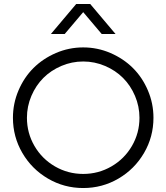

<svg xmlns="http://www.w3.org/2000/svg" viewBox="-20 -948 848 978"><path d="M239.3 -774.9 368.2 -927.7H439.5L568.4 -774.9H498L403.8 -886.2L309.6 -774.9ZM761.7 -348.1Q761.7 -251 713.6 -168.7Q665.5 -86.4 583.3 -38.3Q501 9.8 403.8 9.8Q306.6 9.8 224.4 -38.3Q142.1 -86.4 94 -168.7Q45.9 -251 45.9 -348.1Q45.9 -420.9 74.2 -487.3Q102.5 -553.7 150.6 -601.6Q198.7 -649.4 264.9 -678Q331.1 -706.5 403.8 -706.5Q476.6 -706.5 542.7 -678Q608.9 -649.4 657 -601.6Q705.1 -553.7 733.4 -487.3Q761.7 -420.9 761.7 -348.1ZM690.4 -348.1Q690.4 -406.2 667.7 -459.5Q645 -512.7 606.7 -551Q568.4 -589.4 515.1 -612.1Q461.9 -634.8 403.8 -634.8Q345.7 -634.8 292.5 -612.1Q239.3 -589.4 200.9 -551Q162.6 -512.7 139.9 -459.5Q117.2 -406.2 117.2 -348.1Q117.2 -270.5 155.5 -204.6Q193.8 -138.7 260 -100.3Q326.2 -62 403.8 -62Q481.4 -62 547.6 -100.3Q613.8 -138.7 652.1 -204.6Q690.4 -270.5 690.4 -348.1Z"/></svg>

Font: Basically A Sans Serif
Style: Regular
Weight: 400
Designer: Hyung-Suk Kim
Foundry: Mental Design
Version: 1.000